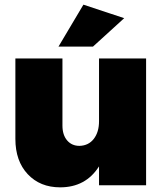

<svg xmlns="http://www.w3.org/2000/svg" viewBox="-20 -795 708 824"><path d="M379 -595H231L338 -775L513 -717ZM607 -544V0H405V-81Q348 9 238 9Q152 9 99 -47.5Q46 -104 46 -199V-544H248V-256Q248 -216 268 -192.5Q288 -169 321 -169Q360 -170 382.5 -199Q405 -228 405 -275V-544Z"/></svg>

Font: Montserrat Extra Bold
Style: Regular
Weight: 800
Designer: Julieta Ulanovsky
Foundry: Julieta Ulanovsky
Version: Version 3.001;PS 003.001;hotconv 1.0.70;makeotf.lib2.5.58329